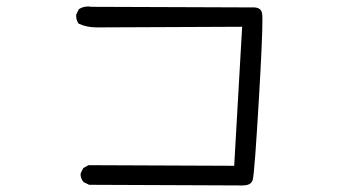

<svg xmlns="http://www.w3.org/2000/svg" viewBox="-20 -625 1040 592"><path d="M778.8 -329.1Q789.1 -503.9 789.1 -564Q789.1 -580.1 787.6 -585.9Q784.2 -600.6 765.1 -602.1L261.2 -604Q256.3 -605 251.5 -605Q235.8 -605 223.1 -596.7L215.3 -580.6Q214.8 -578.6 214.8 -577.1Q214.8 -563 222.2 -552.2Q247.1 -540.5 278.3 -540.5L726.6 -542.5L702.1 -113.8L252.9 -115.7L236.8 -106.9L229 -91.3Q228.5 -89.8 228.5 -85.9Q228.5 -82 230.5 -75.7Q232.4 -69.3 237.8 -63.5L254.9 -55.2L727.5 -53.2Q746.1 -53.2 753.9 -61Q757.3 -64.9 759.3 -70.3Q765.1 -93.3 778.8 -329.1Z"/></svg>

Font: NaikaiFont
Style: Light
Weight: 300
Version: Version 1.89